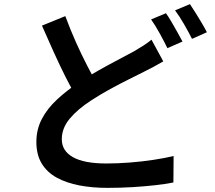

<svg xmlns="http://www.w3.org/2000/svg" viewBox="-20 -855 1040 929"><path d="M770 -558Q748 -545 725.5 -533Q703 -521 677 -508Q645 -492 603 -471Q561 -450 514 -424.5Q467 -399 421 -369Q356 -327 317.5 -281Q279 -235 279 -181Q279 -125 333 -94.5Q387 -64 495 -64Q548 -64 607 -68.5Q666 -73 722 -81.5Q778 -90 820 -100L819 28Q778 36 728 41.5Q678 47 621 50.5Q564 54 499 54Q426 54 363.5 42Q301 30 254.5 4.5Q208 -21 182 -63.5Q156 -106 156 -168Q156 -229 182.5 -279.5Q209 -330 256 -373.5Q303 -417 361 -456Q410 -488 459 -515.5Q508 -543 552 -566Q596 -589 627 -606Q653 -621 674 -634.5Q695 -648 713 -663ZM296 -777Q320 -712 347.5 -650.5Q375 -589 402.5 -536Q430 -483 453 -442L352 -383Q325 -427 296.5 -484Q268 -541 239.5 -604Q211 -667 183 -731ZM783 -791Q796 -773 810.5 -748Q825 -723 839 -698Q853 -673 863 -654L790 -622Q775 -653 753 -693Q731 -733 711 -761ZM899 -835Q912 -816 927.5 -791Q943 -766 957.5 -741.5Q972 -717 981 -699L909 -667Q893 -699 870.5 -738Q848 -777 827 -805Z"/></svg>

Font: Noto Sans TC SemiBold
Style: Regular
Weight: 600
Designer: Ryoko NISHIZUKA  (kana, bopomofo & ideographs); Paul D. Hunt (Latin, Greek & Cyrillic); Sandoll Communications , Soo-you
Foundry: Adobe
Version: Version 2.004-H2;hotconv 1.0.118;makeotfexe 2.5.65603